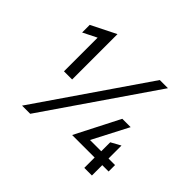

<svg xmlns="http://www.w3.org/2000/svg" viewBox="-144 -839 1039 1039"><g transform="rotate(45 375.0 -319.5)"><path d="M158.3 -291.7V-549.3L79.2 -509.7V-568.1L220.8 -638.9V-291.7ZM129.2 0 558.3 -625H620.8L191.7 0ZM605.6 0V-79.2H433.3L563.2 -333.3H627.1L520.8 -128.5H606.9V-197.2L662.5 -227.8V-128.5H712.5V-79.2H663.9V0Z"/></g></svg>

Font: co2trust
Style: Regular
Weight: 400
Designer: Kristian Moeller
Foundry: Dicotype
Version: Version 1.000